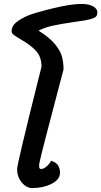

<svg xmlns="http://www.w3.org/2000/svg" viewBox="-20 -938 515 976"><path d="M85 -738Q60 -753 49.5 -761Q39 -769 39 -779Q39 -805 61.5 -823.5Q84 -842 120 -858Q153 -872 246 -895Q339 -918 394 -918Q431 -918 453 -906Q475 -894 475 -874Q475 -859 466 -852Q457 -845 438 -840Q416 -834 362 -827Q293 -817 250.5 -808Q208 -799 176 -782Q231 -748 259 -714Q287 -680 295 -650Q303 -620 303 -585L276 -483Q192 -165 181 -113Q179 -105 179 -94Q179 -84 182 -81.5Q185 -79 189 -79Q202 -79 217 -92Q232 -105 240 -121Q267 -112 276 -96Q285 -80 285 -60Q285 -25 242 -3.5Q199 18 144 18Q114 18 90.5 -10.5Q67 -39 67 -79Q67 -103 171 -519L191 -599Q191 -650 162 -680.5Q133 -711 85 -738Z"/></svg>

Font: Sriracha
Style: Regular
Weight: 400
Designer: Suppakit Chalermlarp
Version: Version 1.002g